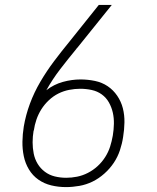

<svg xmlns="http://www.w3.org/2000/svg" viewBox="-20 -755 640 783"><path d="M249 8Q218 8 189 1Q160 -6 136.5 -22.5Q113 -39 98 -64Q83 -89 77 -118Q71 -147 71.5 -177.5Q72 -208 77 -239Q85 -286 102 -332Q119 -378 144.5 -421.5Q170 -465 200.5 -505.5Q231 -546 263 -585L383 -735H436L296 -561Q295 -560 294.5 -559.5Q294 -559 293 -558L291 -555Q258 -515 226 -473.5Q194 -432 169 -387Q200 -411 236.5 -421Q273 -431 308 -431Q338 -431 367 -425Q396 -419 419 -403.5Q442 -388 458 -364.5Q474 -341 481 -313.5Q488 -286 487.5 -256Q487 -226 482 -196Q478 -169 469 -142Q460 -115 444 -91Q428 -67 405.5 -47Q383 -27 357.5 -14.5Q332 -2 304 3Q276 8 249 8ZM250 -30Q272 -30 294.5 -34.5Q317 -39 338.5 -50Q360 -61 378 -77.5Q396 -94 409 -114.5Q422 -135 429 -157Q436 -179 440 -202Q444 -226 444.5 -250Q445 -274 440 -296Q435 -318 424 -337.5Q413 -357 395 -370Q377 -383 354 -388Q331 -393 307 -393Q285 -393 262 -388.5Q239 -384 218 -373.5Q197 -363 179 -346Q161 -329 148.5 -309Q136 -289 128.5 -267Q121 -245 118 -223L117 -222Q113 -198 113 -174.5Q113 -151 117.5 -128.5Q122 -106 133.5 -87Q145 -68 163 -54.5Q181 -41 203.5 -35.5Q226 -30 250 -30Z"/></svg>

Font: Iosevka Etoile Extralight
Style: Italic
Weight: 200
Italic angle: -9°
Designer: Belleve Invis
Foundry: Belleve Invis
Version: Version 22.1.2; ttfautohint (v1.8.4)